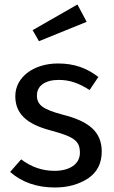

<svg xmlns="http://www.w3.org/2000/svg" viewBox="-20 -821 507 853"><path d="M125 -687 153 -638 365 -724 324 -801ZM238 -539C129 -539 48 -478 48 -394C48 -318 95 -270 207 -241C310 -213 335 -195 335 -142C335 -93 291 -62 222 -62C168 -62 119 -79 74 -113L25 -57C78 -11 144 12 224 12C282 12 331 -2 372 -29C412 -56 432 -96 432 -148C432 -236 374 -283 257 -312C172 -335 144 -354 144 -397C144 -440 181 -466 241 -466C289 -466 330 -452 378 -421L417 -479C365 -519 310 -539 238 -539Z"/></svg>

Font: Fira Sans
Style: Regular
Weight: 400
Designer: Carrois Corporate & Edenspiekermann AG
Foundry: Carrois Corporate GbR & Edenspiekermann AG
Version: Version 4.203